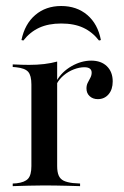

<svg xmlns="http://www.w3.org/2000/svg" viewBox="-20 -635 423 655"><path d="M131.5 -2.4Q103.2 -2.4 78.2 -1.6Q53.2 -0.8 23.4 0V-8.9L36.3 -9.7Q64.5 -12.9 75.8 -25.4Q87.1 -37.9 87.1 -68.5V-207.3H175V-68.5Q175 -48.4 180.2 -36.3Q185.5 -24.2 197.2 -18.5Q208.9 -12.9 229 -10.5L253.2 -8.9V0Q230.6 -0.8 210.9 -1.2Q191.1 -1.6 171.8 -2Q152.4 -2.4 131.5 -2.4ZM87.1 -207.3V-346.8Q87.1 -377.4 76.2 -389.9Q65.3 -402.4 34.7 -405.6L23.4 -406.5V-415.3Q41.9 -414.5 54.4 -414.1Q66.9 -413.7 79 -413.7Q106.5 -413.7 130.6 -416.5Q154.8 -419.4 175 -425V-415.3V-207.3ZM313.7 -296.8Q296.8 -296.8 285.9 -306.9Q275 -316.9 275 -333.1Q275 -344.4 279.4 -352.8Q283.9 -361.3 288.3 -369.8Q292.7 -378.2 292.7 -387.1Q292.7 -405.6 267.7 -405.6Q250.8 -405.6 231.9 -398.4Q212.9 -391.1 197.6 -378.2Q182.3 -365.3 174.2 -350L173.4 -359.7Q191.1 -390.3 224.2 -409.3Q257.3 -428.2 291.1 -428.2Q325 -428.2 344.8 -408.9Q364.5 -389.5 364.5 -357.3Q364.5 -329.8 350.4 -313.3Q336.3 -296.8 313.7 -296.8ZM188.7 -614.5Q241.9 -614.5 277.8 -583.9Q313.7 -553.2 324.2 -498.4L317.7 -496.8Q295.2 -525.8 264.1 -540.3Q233.1 -554.8 188.7 -554.8Q145.2 -554.8 113.7 -540.3Q82.3 -525.8 59.7 -496.8L53.2 -498.4Q64.5 -553.2 100.4 -583.9Q136.3 -614.5 188.7 -614.5Z"/></svg>

Font: Playfair 144pt SemiCondensed Medium
Style: Regular
Weight: 500
Width: 4
Designer: Claus Eggers Sørensen
Foundry: Claus Eggers Sørensen
Version: Version 2.203